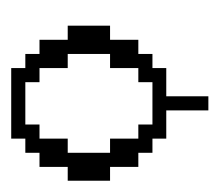

<svg xmlns="http://www.w3.org/2000/svg" viewBox="-44 -264 381 332"><g transform="rotate(-90 146.0 -97.5)"><path d="M170.4 -23.9V-48.3H194.8V-97.2H219.2V-170.4H194.8V-219.2H170.4V-243.7H97.2V-219.2H72.8V-170.4H48.3V-97.2H72.8V-48.3H97.2V-23.9ZM121.6 72.8V0H72.8V-23.9H48.3V-48.3H23.9V-97.2H0V-170.4H23.9V-219.2H48.3V-243.7H72.8V-268.1H194.8V-243.7H219.2V-219.2H243.7V-170.4H268.1V-97.2H243.7V-48.3H219.2V-23.9H194.8V0H146V72.8Z"/></g></svg>

Font: FS Mondwest Regular
Style: Regular
Weight: 400
Designer: NZWStudios2024
Foundry: https://fontstruct.com
Version: Version 1.0